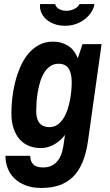

<svg xmlns="http://www.w3.org/2000/svg" viewBox="-20 -743 541 945"><path d="M300.8 -616.2Q271.5 -616.2 248.3 -624.5Q225.1 -632.8 209.2 -646.5Q193.4 -660.2 185.1 -677.2Q176.8 -694.3 176.8 -711.9Q176.8 -714.8 177 -717.5Q177.2 -720.2 178.2 -723.1H252Q252.4 -717.8 256.1 -711.9Q259.8 -706.1 266.8 -701.2Q273.9 -696.3 283.7 -693.1Q293.5 -689.9 306.2 -689.9Q318.8 -689.9 330.1 -693.1Q341.3 -696.3 349.9 -701.2Q358.4 -706.1 364 -711.9Q369.6 -717.8 371.1 -723.1H444.8Q442.4 -704.1 430.7 -685.1Q418.9 -666 400.1 -650.6Q381.3 -635.3 356 -625.7Q330.6 -616.2 300.8 -616.2ZM241.2 -538.1Q281.7 -538.1 313.7 -518.6Q345.7 -499 362.8 -456.1L386.2 -525.9H480L413.1 -48.8Q404.3 12.7 385.7 56.4Q367.2 100.1 338.4 128.2Q309.6 156.2 271 169.2Q232.4 182.1 184.1 182.1Q139.2 182.1 105.7 169.2Q72.3 156.2 50.3 134.5Q28.3 112.8 17.6 84.2Q6.8 55.7 6.8 23.9H128.9Q128.9 51.3 143.8 66.2Q158.7 81.1 191.9 81.1Q275.4 81.1 292 -24.9L299.8 -79.1Q289.6 -64.9 276.1 -53Q262.7 -41 247.6 -32.5Q232.4 -23.9 215.6 -19Q198.7 -14.2 181.2 -14.2Q150.9 -14.2 124.5 -24.2Q98.1 -34.2 78.6 -55.2Q59.1 -76.2 47.6 -108.9Q36.1 -141.6 36.1 -187Q36.1 -219.7 40.3 -258.5Q44.4 -297.4 54 -336.2Q63.5 -375 79.1 -411.6Q94.7 -448.2 117.4 -476.3Q140.1 -504.4 170.9 -521.2Q201.7 -538.1 241.2 -538.1ZM223.1 -117.2Q245.6 -117.2 262.5 -128.9Q279.3 -140.6 291.5 -159.4Q303.7 -178.2 311.8 -202.1Q319.8 -226.1 324.5 -250.5Q329.1 -274.9 331.1 -297.9Q333 -320.8 333 -337.9Q333 -381.8 317.9 -405.5Q302.7 -429.2 268.1 -429.2Q244.1 -429.2 226.6 -416.7Q209 -404.3 196.8 -384Q184.6 -363.8 177 -338.1Q169.4 -312.5 165.3 -286.6Q161.1 -260.7 159.7 -236.8Q158.2 -212.9 158.2 -195.8Q158.2 -156.7 174.8 -137Q191.4 -117.2 223.1 -117.2Z"/></svg>

Font: Archivo Narrow
Style: Bold Italic
Weight: 700
Italic angle: -8°
Designer: Hector Gatti
Foundry: Hector Gatti
Version: 1.002; ttfautohint (v0.8)